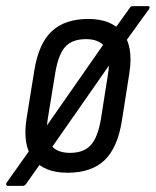

<svg xmlns="http://www.w3.org/2000/svg" viewBox="-43 -557 509 628"><path d="M-17 51Q-21 51 -22.5 47.5Q-24 44 -21 40L69 -87L85 -110L306 -427L324 -451L382 -532Q384 -535 386.5 -536Q389 -537 393 -537H441Q445 -537 446 -534.5Q447 -532 445 -528L356 -405L336 -375L117 -61L97 -33L42 45Q38 51 31 51ZM178 8Q101 8 65.5 -37Q30 -82 44 -170L69 -325Q83 -414 126 -454.5Q169 -495 246 -495Q321 -495 357.5 -450.5Q394 -406 380 -317L356 -164Q342 -74 299 -33Q256 8 178 8ZM186 -57Q231 -57 254 -82.5Q277 -108 287 -167L310 -313Q320 -374 301.5 -401.5Q283 -429 238 -429Q193 -429 170.5 -404Q148 -379 138 -320L114 -173Q104 -114 122 -85.5Q140 -57 186 -57Z"/></svg>

Font: Sofia Sans Condensed
Style: Italic
Weight: 400
Italic angle: -9°
Designer: Botio Nikoltchev, Ani Petrova
Foundry: lettersoup
Version: Version 4.101